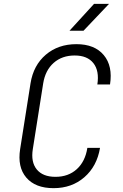

<svg xmlns="http://www.w3.org/2000/svg" viewBox="-20 -970 640 1000"><path d="M259 10Q164 10 117 -45Q70 -100 85 -194L139 -536Q154 -630 218.5 -685Q283 -740 378 -740Q473 -740 520.5 -683Q568 -626 553 -530H487Q498 -601 466.5 -641Q435 -681 369 -681Q303 -681 259.5 -642.5Q216 -604 205 -536L151 -194Q140 -126 171.5 -87.5Q203 -49 269 -49Q336 -49 380 -89Q424 -129 435 -200H501Q485 -104 419.5 -47Q354 10 259 10ZM342 -810 470 -950H548L415 -810Z"/></svg>

Font: NKDuy Mono ExtraLight
Style: Italic
Weight: 200
Italic angle: -9°
Monospace: yes
Designer: NKDuy
Foundry: NKDuy
Version: Version 2.251; ttfautohint (v1.8.4.7-5d5b)